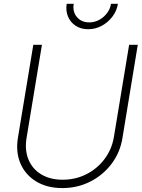

<svg xmlns="http://www.w3.org/2000/svg" viewBox="-20 -958 729 988"><path d="M300.8 9.8Q222.2 9.8 166.3 -24.2Q110.4 -58.1 85.2 -116.9Q60.1 -175.8 72.3 -249.5L151.4 -727.5H195.8L116.7 -248.5Q106.4 -186 126.5 -137.2Q146.5 -88.4 192.1 -60.8Q237.8 -33.2 302.2 -33.2Q369.1 -33.2 425 -61.8Q481 -90.3 518.1 -139.9Q555.2 -189.5 565.9 -252L644.5 -727.5H689L609.9 -246.6Q597.7 -172.4 553.7 -114.5Q509.8 -56.6 444.1 -23.4Q378.4 9.8 300.8 9.8ZM433.6 -807.6Q396.5 -807.6 369.6 -825.2Q342.8 -842.8 330.1 -872.6Q317.4 -902.3 323.2 -938.5H359.4Q352.5 -897.9 375.7 -870.4Q398.9 -842.8 439.5 -842.8Q466.3 -842.8 490 -855.5Q513.7 -868.2 530.3 -889.9Q546.9 -911.6 551.3 -938.5H586.9Q581.1 -902.3 558.6 -872.6Q536.1 -842.8 503.4 -825.2Q470.7 -807.6 433.6 -807.6Z"/></svg>

Font: Inter 28pt ExtraLight
Style: Italic
Weight: 250
Italic angle: -9.3988°
Designer: Rasmus Andersson
Foundry: rsms
Version: Version 4.001;git-66647c0bb